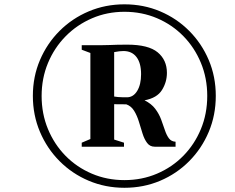

<svg xmlns="http://www.w3.org/2000/svg" viewBox="-20 -933 1085 888"><path d="M132 -489.5Q132 -578.5 164.8 -655.2Q197.5 -732 255.5 -790Q313.5 -848 390.5 -880.5Q467.5 -913 555.5 -913Q644 -913 720.8 -880.5Q797.5 -848 855.2 -790Q913 -732 945.5 -655.2Q978 -578.5 978 -489.5Q978 -400.5 945.5 -323.2Q913 -246 855.2 -187.8Q797.5 -129.5 720.8 -97Q644 -64.5 555.5 -64.5Q467.5 -64.5 390.5 -97Q313.5 -129.5 255.5 -187.8Q197.5 -246 164.8 -323.2Q132 -400.5 132 -489.5ZM172.5 -489Q172.5 -407 201.8 -336.2Q231 -265.5 283 -212.5Q335 -159.5 404.8 -129.8Q474.5 -100 555.5 -100Q636.5 -100 706.2 -129.8Q776 -159.5 828 -212.5Q880 -265.5 909.2 -336.2Q938.5 -407 938.5 -489.5Q938.5 -571.5 909.2 -642.2Q880 -713 828 -766Q776 -819 706.2 -848.8Q636.5 -878.5 555.5 -878.5Q475.5 -878.5 405.8 -848.5Q336 -818.5 283.8 -765.5Q231.5 -712.5 202 -641.8Q172.5 -571 172.5 -489ZM398 -290V-688L358 -703V-724H450.5Q471.5 -724 487.8 -724.8Q504 -725.5 522.2 -726Q540.5 -726.5 568 -726.5Q666.5 -726.5 709.2 -691Q752 -655.5 752 -596Q752 -553.5 729.2 -516.8Q706.5 -480 648.5 -469Q680 -453.5 697.8 -430Q715.5 -406.5 725.2 -380.5Q735 -354.5 742.5 -331.5Q750 -308.5 761 -293.5Q772 -278.5 792 -277.5V-254.5H695.5Q673.5 -254.5 660.5 -271.8Q647.5 -289 639.2 -315.5Q631 -342 622.5 -370Q614 -398 600.5 -420.2Q587 -442.5 564 -450.5L508 -451V-287.5L553.5 -273V-254.5H358V-273ZM508 -486.5Q516 -485 526.2 -484.2Q536.5 -483.5 547.2 -483.2Q558 -483 567 -483Q596.5 -483 614.5 -512.5Q632.5 -542 632.5 -590Q632.5 -641.5 611.2 -669.2Q590 -697 551 -697Q543 -697 531.8 -695.8Q520.5 -694.5 508 -692Z"/></svg>

Font: Merriweather 144pt Black
Style: Italic
Weight: 900
Italic angle: -7.8°
Version: Version 2.101